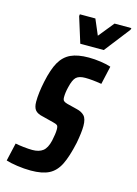

<svg xmlns="http://www.w3.org/2000/svg" viewBox="-129 -745 581 813"><g transform="rotate(15 161.5 -338.5)"><path d="M-21 -7 -3 -86Q11 -83 33.5 -80.5Q56 -78 72 -78Q101 -78 118 -91Q135 -104 143 -138Q150 -170 150 -189Q150 -203 145 -207Q140 -211 127 -214L80 -226Q55 -231 45 -243Q35 -255 35 -280Q35 -318 46 -370Q58 -427 76 -458.5Q94 -490 124 -504Q154 -518 203 -518Q228 -518 255.5 -514Q283 -510 300 -504L282 -424Q240 -431 210 -431Q183 -431 170.5 -419.5Q158 -408 150 -373Q144 -349 144 -329Q144 -317 149 -312.5Q154 -308 165 -305L209 -294Q231 -289 243 -276Q255 -263 255 -232Q255 -204 246 -156Q232 -92 214.5 -57Q197 -22 167.5 -7Q138 8 88 8Q59 8 28 3.5Q-3 -1 -21 -7ZM152 -565 117 -677 118 -685H186L215 -617L270 -685H344L342 -677L255 -565Z"/></g></svg>

Font: Saira Ultra Condensed
Style: Bold Italic
Weight: 700
Width: 1
Italic angle: -12°
Designer: Hector Gatti with collaboration of the Omnibus-Type team
Foundry: Omnibus-Type
Version: Version 1.001; ttfautohint (v1.8)